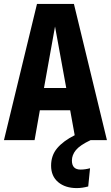

<svg xmlns="http://www.w3.org/2000/svg" viewBox="-29 -713 564 977"><path d="M432.1 0Q377.4 25.9 357.2 50.8Q336.9 75.7 336.9 104Q336.9 149.9 380.9 149.9Q403.8 149.9 429.2 143.1L419.9 235.8Q389.2 244.1 361.8 244.1Q303.2 244.1 267.1 213.9Q231 183.6 231 129.9Q231 77.6 262.2 40.8Q293.5 3.9 351.1 -24.9L328.1 -151.9H173.8L147 0H-8.8L159.2 -692.9H347.2L515.1 0ZM194.8 -265.1H308.1L251 -578.1Z"/></svg>

Font: Fira Sans Compressed
Style: Bold
Weight: 700
Width: 1
Designer: Carrois Corporate & Edenspiekermann AG
Foundry: Carrois Corporate GbR & Edenspiekermann AG
Version: Version 4.203;PS 004.203;hotconv 1.0.88;makeotf.lib2.5.64775